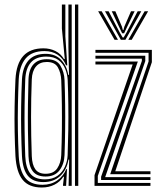

<svg xmlns="http://www.w3.org/2000/svg" viewBox="-20 -820 708 847"><path d="M325.3 0H310.8V-800H325.3ZM296.3 0H282.6L285.2 -115.8L281.8 -115.8Q275.1 -71.7 246.2 -44.2Q217.3 -16.8 171.2 -16.8Q125.8 -16.8 103 -44.4Q80.3 -72.1 76.9 -131.2Q74.5 -183.4 73.5 -238.2Q72.5 -292.9 73.3 -350.8Q74.1 -408.6 76.9 -469.7Q79.8 -523.5 105.3 -553Q130.8 -582.5 181.7 -582.5Q224.3 -582.5 249.5 -556Q274.8 -529.4 281 -489.7H284.4L281.8 -611.2V-800H296.3ZM177.8 -28.8Q211.5 -28.8 233.3 -44.2Q255.2 -59.6 266.2 -84Q277.3 -108.4 278.4 -135.7Q280.5 -192.3 281.3 -248.2Q282.1 -304.2 281.4 -359Q280.8 -413.8 278.6 -466.2Q277.4 -492.4 267.7 -516.2Q258.1 -540 237.8 -555.2Q217.6 -570.4 184 -570.4Q139.4 -570.4 116.4 -544.6Q93.5 -518.7 91.4 -469.8Q89.2 -408.7 88.5 -354.4Q87.8 -300 88.5 -245.9Q89.2 -191.8 91.4 -131.1Q93.4 -81.1 113.1 -55Q132.8 -28.8 177.8 -28.8ZM181.2 -41.3Q142.7 -41.3 125 -64.1Q107.3 -86.9 105.7 -131.4Q103.8 -190.3 103.2 -247.2Q102.5 -304.1 103.3 -359.6Q104 -415.2 105.7 -469.5Q107.2 -514 127.9 -536.4Q148.5 -558.8 186.1 -558.8Q229.6 -558.8 246.5 -530.3Q263.4 -501.9 264.7 -466.6Q266.7 -413.1 267.4 -358.8Q268.1 -304.5 267.4 -248.9Q266.8 -193.3 264.7 -135.9Q263.2 -96.1 242.6 -68.7Q222 -41.3 181.2 -41.3ZM181.4 -53.4Q216.5 -53.4 232.6 -77.5Q248.8 -101.7 250.2 -135.9Q252.4 -192.2 253 -248.3Q253.6 -304.4 252.9 -359.3Q252.2 -414.1 250.2 -466.4Q248.9 -498 235.6 -522.3Q222.3 -546.6 186.3 -546.6Q155.5 -546.6 138.6 -526.5Q121.7 -506.4 120.2 -469.6Q117 -385.1 117 -303.6Q117 -222.1 120.2 -131.3Q121.7 -93 135.9 -73.2Q150.2 -53.4 181.4 -53.4ZM164.7 7.2Q107.6 7.2 80 -26.7Q52.4 -60.5 48.2 -131Q45.5 -183.9 44.5 -239.1Q43.5 -294.3 44.5 -352Q45.4 -409.7 48.2 -469.8Q52 -539.3 82.7 -573.1Q113.3 -606.8 171.5 -606.8Q200.5 -606.8 224.4 -594.9Q248.4 -582.9 262.3 -559.4H265.8L253 -694.3V-800H268.3V-660L276.7 -531.7L271.3 -531.8Q258.9 -562.4 234.4 -578.5Q209.9 -594.7 176.4 -594.7Q120.3 -594.7 93 -561.9Q65.8 -529.1 62.6 -470.1Q60.1 -413 59.1 -357.1Q58 -301.2 58.9 -245.2Q59.8 -189.1 62.6 -131.3Q66.1 -68.8 90.3 -36.8Q114.5 -4.8 167.7 -4.8Q205 -4.8 232.5 -24.1Q260 -43.4 272.2 -74H275.6L271.6 0H258L258.2 -6.7L262.3 -40.2H259.3Q245 -17.9 220.2 -5.3Q195.5 7.2 164.7 7.2ZM466.1 -51.5 635.4 -548.6V-587.1H401V-600H649.9V-545.7L488.5 -64.4H643.7V-51.5ZM397 0V-47.3L565.3 -535.6H401V-548.5H588L411.5 -43.9V-12.9H643.7V0ZM426 -25.8V-40.4L605.8 -551.1V-561.3H401V-574.2H620.9V-550.7L444 -38.7H643.7V-25.8ZM413 -770.2H428.5L500.5 -644.4H485.4ZM443.2 -770.2H459.1L508.5 -676L521 -654.7H525.4L537.9 -676L587.3 -770.2H603.2L533.3 -644.4H513.1ZM473 -770.2H488.9L517.9 -702.4L521.8 -687.8H524.6L528.5 -702.4L557.9 -770.2H573.8L536.8 -693.1L527.6 -673.2H518.8L509.4 -693.1ZM617.9 -770.2H633.4L561 -644.4H546Z"/></svg>

Font: Big Shoulders Inline Display SC Thin
Style: Regular
Weight: 100
Designer: Patric King
Foundry: XO Type Co
Version: Version 2.002